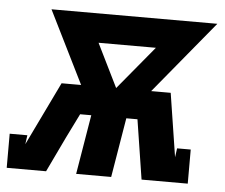

<svg xmlns="http://www.w3.org/2000/svg" viewBox="-80 -568 723 617"><g transform="rotate(5 281.5 -260.0)"><path d="M-37 0V-110H20L16 -81L115 -286H178L62 -520H597L404 -286H467L499 -81L503 -110H547V0H398L368 -192H332L300 0H187L219 -192H183L144 -113L90 0ZM291 -286 407 -426H222Z"/></g></svg>

Font: Iosevka Etoile XBdObl
Style: Regular
Weight: 800
Italic angle: -9°
Designer: Belleve Invis
Foundry: Belleve Invis
Version: Version 15.5.2; ttfautohint (v1.8.4)